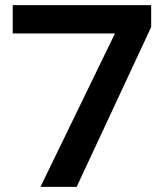

<svg xmlns="http://www.w3.org/2000/svg" viewBox="-20 -731 656 751"><path d="M138.2 0H279.8L571.3 -625V-710.9H29.8V-600.1H429.7Z"/></svg>

Font: Roboto Flex
Style: wght 600 wdth 140 opsz 13.0 GRAD 0.00 slnt 0.00 XTRA 468 XOPQ 96 YOPQ 79 YTLC 514 YTUC 712 YTAS 750 YTDE -203.00 YTFI 738
Weight: 600
Width: 8
Designer: Berlow after Robertson
Foundry: Google
Version: Version 3.100